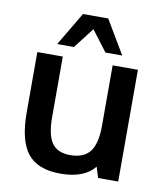

<svg xmlns="http://www.w3.org/2000/svg" viewBox="-80 -768 741 846"><g transform="rotate(10 290.0 -345.0)"><path d="M399 -48Q353 10 246 10Q145 10 99.5 -47Q54 -104 54 -230V-500H168V-230Q168 -149 193 -113.5Q218 -78 275 -78Q336 -78 363.5 -114Q391 -150 391 -230V-500H504V0H414ZM336 -700 425 -550H350L280 -642L209 -550H134L223 -700Z"/></g></svg>

Font: Fivo Sans Med
Style: Regular
Weight: 450
Designer: Alexander Slobzheninov
Foundry: Alexander Slobzheninov
Version: 1.0